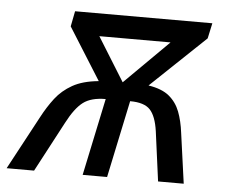

<svg xmlns="http://www.w3.org/2000/svg" viewBox="-98 -585 743 634"><g transform="rotate(5 273.5 -268.0)"><path d="M41 -177Q60 -213 82 -241.5Q104 -270 137.5 -289Q171 -308 224 -313L116 -485L126 -536H581L570 -485L389 -313Q434 -306 458 -286Q482 -266 493.5 -236Q505 -206 510 -166L533 0H448L426 -165Q419 -214 399.5 -235Q380 -256 333 -256L279 0H198L252 -256Q204 -256 177.5 -236Q151 -216 125 -166L37 0H-54ZM303 -316 449 -461H213Z"/></g></svg>

Font: Noto Sans
Style: Italic
Weight: 400
Italic angle: -12°
Designer: Monotype Design Team
Foundry: Monotype Imaging Inc.
Version: Version 2.013; ttfautohint (v1.8.4.7-5d5b)